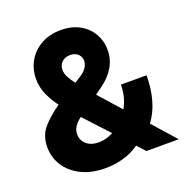

<svg xmlns="http://www.w3.org/2000/svg" viewBox="-133 -857 952 990"><g transform="rotate(-20 343.0 -362.5)"><path d="M282.2 11.2Q205.1 11.2 149.7 -16.1Q94.2 -43.5 64.2 -89.8Q34.2 -136.2 34.2 -193.4Q34.2 -255.9 70.3 -297.6Q106.4 -339.4 164.1 -379.4Q138.2 -413.6 119.1 -454.6Q100.1 -495.6 100.1 -543.5Q100.1 -597.7 125.7 -641.6Q151.4 -685.5 197.5 -711.4Q243.7 -737.3 305.7 -737.3Q365.2 -737.3 408.4 -713.1Q451.7 -689 475.1 -648.4Q498.5 -607.9 498.5 -559.6Q498.5 -508.3 473.4 -465.6Q448.2 -422.9 401.9 -389.6L363.3 -361.8L469.7 -242.2Q484.9 -269 493.2 -300.3Q501.5 -331.5 501.5 -366.7H642.1Q642.1 -294.4 624.8 -232.9Q607.4 -171.4 573.2 -126.5L685.5 0H508.3L467.3 -44.4Q425.8 -14.6 377.4 -1.7Q329.1 11.2 282.2 11.2ZM373.5 -147 250 -280.8Q227.5 -264.2 214.6 -245.4Q201.7 -226.6 201.7 -204.1Q201.7 -169.4 226.6 -147.7Q251.5 -126 293 -126Q333.5 -126 373.5 -147ZM283.7 -456.1 317.9 -477.5Q343.8 -494.6 354.7 -512.5Q365.7 -530.3 365.7 -548.3Q365.7 -567.9 350.6 -583.7Q335.4 -599.6 306.2 -599.6Q277.8 -599.6 261 -582.8Q244.1 -565.9 244.1 -541Q244.1 -520.5 255.1 -499.8Q266.1 -479 283.7 -456.1Z"/></g></svg>

Font: Inter Extra Bold
Style: Regular
Weight: 800
Designer: Rasmus Andersson
Foundry: rsms
Version: Version 4.000;git-3c8e0fc